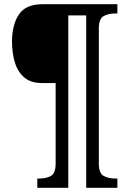

<svg xmlns="http://www.w3.org/2000/svg" viewBox="-20 -780 614 911"><path d="M157 111V67H168Q200 67 222 54.5Q244 42 244 -5V-386H179Q125 -386 94 -413.5Q63 -441 50 -485.5Q37 -530 37 -582Q37 -662 69.5 -711Q102 -760 181 -760H537V-716H525Q494 -716 471.5 -703.5Q449 -691 449 -644V-5Q449 42 471.5 54.5Q494 67 525 67H537V111H389V-707H304V111Z"/></svg>

Font: Noto Serif Sinhala SemiCondensed Medium
Style: Regular
Weight: 500
Width: 4
Designer: Jelle Bosma - Monotype Design Team
Foundry: Monotype Imaging Inc.
Version: Version 2.007; ttfautohint (v1.8.4.7-5d5b)